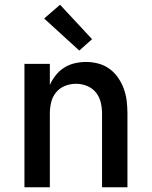

<svg xmlns="http://www.w3.org/2000/svg" viewBox="-20 -789 640 809"><path d="M83 0V-520H190V-431Q200 -453 215 -472Q230 -491 250.5 -504Q271 -517 295 -522.5Q319 -528 343 -528Q369 -528 395 -521Q421 -514 442 -498.5Q463 -483 478 -461Q493 -439 502 -414Q511 -389 514 -362.5Q517 -336 517 -310V0H410V-310Q410 -334 404.5 -357.5Q399 -381 384 -399.5Q369 -418 346.5 -427Q324 -436 300 -436Q276 -436 253.5 -427Q231 -418 216 -399.5Q201 -381 195.5 -357.5Q190 -334 190 -310V0ZM314 -576 166 -711 233 -769 368 -624Z"/></svg>

Font: Iosevka Aile Semibold
Style: Regular
Weight: 600
Designer: Belleve Invis
Foundry: Belleve Invis
Version: Version 31.1.0; ttfautohint (v1.8.4)